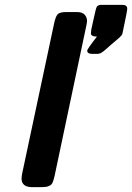

<svg xmlns="http://www.w3.org/2000/svg" viewBox="-20 -772 545 792"><path d="M68.8 -36.1Q68.8 -41 70.8 -53.2L203.1 -674.8Q210 -707 219.5 -714.6Q229 -722.2 252 -722.2H298.8Q318.8 -722.2 328.9 -711.7Q338.9 -701.2 338.9 -686Q338.9 -680.2 336.9 -669.9L205.1 -45.9Q201.2 -28.8 197 -19.3Q192.9 -9.8 184.3 -5.9Q175.8 -2 171.9 -1.5Q168 -1 154.8 0H112.8Q68.8 0 68.8 -36.1ZM339.8 -563Q339.8 -569.8 379.9 -621.1Q355 -621.1 355 -634.8Q355 -637.7 356.9 -651.9Q360.8 -668.9 366.2 -693.8Q375 -735.8 378.9 -743.4Q382.8 -751 396 -752H484.9Q504.9 -752 504.9 -735.8Q504.9 -727.1 486.8 -642.1Q485.8 -638.2 485.4 -635.5Q484.9 -632.8 483.9 -630.4Q482.9 -627.9 480.5 -625.5Q478 -623 475.6 -620.1Q473.1 -617.2 467 -612.1Q460.9 -606.9 455.6 -602.5Q450.2 -598.1 439.2 -588.6Q428.2 -579.1 418 -569.8Q397.9 -551.8 389.2 -550.8Q386.2 -549.8 382.8 -549.8H359.9Q339.8 -549.8 339.8 -563Z"/></svg>

Font: CMU Sans Serif
Style: BoldOblique
Weight: 700
Italic angle: -12°
Version: Version 0.7.0